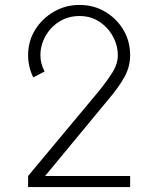

<svg xmlns="http://www.w3.org/2000/svg" viewBox="-20 -759 640 779"><path d="M94 0V-45L380 -388Q418 -435 438 -468Q458 -501 458 -535Q458 -575 438 -611.5Q418 -648 383 -671Q348 -694 303 -694Q256 -694 220 -671Q184 -648 164 -611.5Q144 -575 144 -535Q144 -500 161 -469L115 -445Q105 -465 99.5 -488Q94 -511 94 -535Q94 -592 122.5 -638Q151 -684 198.5 -711.5Q246 -739 303 -739Q360 -739 406.5 -711.5Q453 -684 480.5 -638Q508 -592 508 -535Q508 -489 485.5 -447.5Q463 -406 416 -351L163 -45H508V0Z"/></svg>

Font: Tiny Thin
Style: Regular
Weight: 100
Monospace: yes
Designer: Philipp Nurullin, Konstantin Bulenkov
Foundry: JetBrains
Version: Version 2.251; ttfautohint (v1.8.4.7-5d5b)